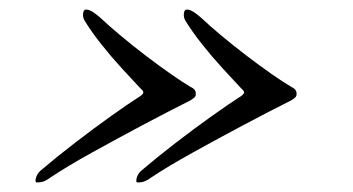

<svg xmlns="http://www.w3.org/2000/svg" viewBox="-20 -401 740 402"><path d="M371 -381Q379 -381 389 -373.5Q399 -366 402 -363Q419 -347 443.5 -326.5Q468 -306 495.5 -285Q523 -264 548 -246.5Q573 -229 590 -219Q595 -217 598 -213.5Q601 -210 601 -204Q601 -199 597 -196Q593 -193 590 -191Q544 -168 489.5 -139Q435 -110 383.5 -81.5Q332 -53 296 -29Q291 -25 284.5 -22Q278 -19 268 -19Q264 -19 266 -27.5Q268 -36 275 -43Q309 -72 348 -102Q387 -132 423.5 -158Q460 -184 485 -200Q492 -205 491 -208.5Q490 -212 485 -216Q468 -234 446 -258Q424 -282 403 -308.5Q382 -335 368 -358Q364 -365 365 -373Q366 -381 371 -381ZM160 -381Q168 -381 178 -373.5Q188 -366 191 -363Q208 -347 232.5 -326.5Q257 -306 284.5 -285Q312 -264 337 -246.5Q362 -229 379 -219Q384 -217 387 -213.5Q390 -210 390 -204Q390 -199 386 -196Q382 -193 379 -191Q333 -168 278.5 -139Q224 -110 172.5 -81.5Q121 -53 85 -29Q80 -25 73.5 -22Q67 -19 57 -19Q53 -19 55 -27.5Q57 -36 64 -43Q98 -72 137 -102Q176 -132 212.5 -158Q249 -184 274 -200Q281 -205 280 -208.5Q279 -212 274 -216Q257 -234 235 -258Q213 -282 192 -308.5Q171 -335 157 -358Q153 -365 154 -373Q155 -381 160 -381Z"/></svg>

Font: EB Garamond
Style: Italic
Weight: 400
Italic angle: -17.2°
Designer: Georg Duffner and Octavio Pardo
Foundry: Georg Duffner
Version: Version 1.001